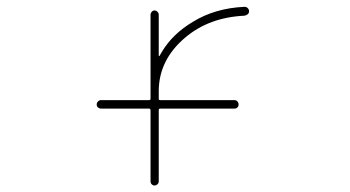

<svg xmlns="http://www.w3.org/2000/svg" viewBox="-20 -575 1040 571"><path d="M427.7 -36.1V-247.1Q427.7 -252 422.9 -252H280.3Q275.4 -252 271.5 -255.4Q267.6 -258.8 267.6 -264.2Q267.6 -269.5 271.5 -273.4Q275.4 -277.3 280.3 -277.3H422.9Q427.7 -277.3 427.7 -281.2V-531.2Q427.7 -536.1 431.2 -540Q434.6 -543.9 439.5 -543.9Q444.3 -543.9 448.2 -540Q452.1 -536.1 452.1 -531.2V-409.2Q452.1 -408.2 453.1 -408.2Q454.1 -408.2 454.1 -408.2L460.9 -419.9Q493.2 -474.6 554.7 -510.7Q620.1 -550.8 707 -554.7Q708 -554.7 708 -554.7Q712.9 -554.7 716.8 -550.8Q720.7 -546.9 720.7 -541.5Q720.7 -536.1 716.8 -532.7Q712.9 -529.3 707 -528.3Q601.6 -523.4 530.3 -462.9Q452.1 -396.5 452.1 -303.7V-281.2Q452.1 -277.3 456.1 -277.3H676.8Q682.6 -277.3 686 -273.4Q689.5 -269.5 689.5 -264.2Q689.5 -258.8 686 -255.4Q682.6 -252 676.8 -252H456.1Q452.1 -252 452.1 -247.1V-36.1Q452.1 -30.3 448.2 -26.9Q444.3 -23.4 439.5 -23.4Q434.6 -23.4 431.2 -26.9Q427.7 -30.3 427.7 -36.1Z"/></svg>

Font: Rounded Mgen+ 1m thin
Style: Regular
Weight: 100
Designer: [Source Han Sans]
Ryoko NISHIZUKA  (kana & ideographs); Paul D. Hunt (Latin, Greek & Cyrillic); Wenlong ZHANG  (bopomofo
Version: Version 1.059.20150602